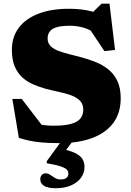

<svg xmlns="http://www.w3.org/2000/svg" viewBox="-20 -744 697 1018"><path d="M538 -658 455 -662.5 518.5 -724.5H560.5L590 -479L533.5 -473L433.5 -623L481 -569.5Q455 -588 421.2 -597.8Q387.5 -607.5 348.5 -607.5Q286.5 -607.5 259.5 -590.8Q232.5 -574 232.5 -540Q232.5 -516 247.5 -500.5Q262.5 -485 288.2 -475Q314 -465 346.8 -456.8Q379.5 -448.5 415.5 -439Q451 -429.5 487.2 -415Q523.5 -400.5 553.5 -376.8Q583.5 -353 601.8 -315.8Q620 -278.5 620 -223.5Q620 -144 579.8 -91Q539.5 -38 466.8 -11.5Q394 15 295.5 15Q233.5 15 183.5 9.5Q133.5 4 80 -13L45.5 -219.5H95.5L252 -15L106.5 -114Q149.5 -93.5 185.2 -85.5Q221 -77.5 264.5 -77.5Q324 -77.5 358.2 -87.5Q392.5 -97.5 407 -116.5Q421.5 -135.5 421.5 -163Q421.5 -192.5 403.5 -210.5Q385.5 -228.5 356 -239Q326.5 -249.5 291.2 -257Q256 -264.5 221.5 -273.5Q187.5 -283 155.2 -297Q123 -311 97.8 -334Q72.5 -357 57.8 -392.5Q43 -428 43 -480Q43 -548.5 79.8 -597Q116.5 -645.5 184.2 -671.5Q252 -697.5 345 -697.5Q398.5 -697.5 443.8 -688.8Q489 -680 538 -658ZM276 254Q231.5 254 212.5 240.8Q193.5 227.5 193.5 207Q193.5 193 201.5 184Q209.5 175 222.5 175Q234.5 175 246 183Q257.5 191 271 199.2Q284.5 207.5 301.5 207.5Q321 207.5 331.8 199.5Q342.5 191.5 342.5 176Q342.5 165 334.8 156Q327 147 302.5 138.5Q278 130 228 121.5V110.5L326.5 -24.5H387L290 105.5L292 42Q348.5 53 377.8 67.2Q407 81.5 417.5 99.8Q428 118 428 141Q428 173 409.5 198.5Q391 224 356.8 239Q322.5 254 276 254Z"/></svg>

Font: Newsreader ExtraBold
Style: Regular
Weight: 800
Designer: Hugues Gentile
Foundry: Production Type
Version: Version 1.003